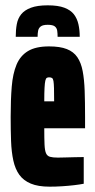

<svg xmlns="http://www.w3.org/2000/svg" viewBox="-20 -692 358 720"><path d="M166 8Q123 8 95.5 -3.5Q68 -15 52.5 -36.5Q37 -58 30 -90Q23 -122 21.5 -163Q20 -204 20 -254Q20 -318 24 -367Q28 -416 42 -449.5Q56 -483 85 -500.5Q114 -518 164 -518Q205 -518 230.5 -508Q256 -498 270 -477.5Q284 -457 290 -425.5Q296 -394 297.5 -351.5Q299 -309 299 -254V-211H146Q146 -172 147 -150Q148 -128 152.5 -117.5Q157 -107 167.5 -104Q178 -101 197 -101Q205 -101 223 -101.5Q241 -102 261 -102.5Q281 -103 294 -103V-3Q279 0 257.5 2.5Q236 5 212.5 6.5Q189 8 166 8ZM183 -292V-312Q183 -343 182.5 -361Q182 -379 180.5 -388Q179 -397 175 -399.5Q171 -402 164 -402Q159 -402 155.5 -400Q152 -398 150 -389.5Q148 -381 147 -362.5Q146 -344 146 -312H203ZM159 -672Q198 -672 221.5 -663Q245 -654 257 -638.5Q269 -623 274 -601.5Q279 -580 279 -554H196Q196 -567 194.5 -577Q193 -587 185.5 -593Q178 -599 159 -599Q141 -599 133 -593Q125 -587 123 -577Q121 -567 121 -554H39Q39 -580 43 -601.5Q47 -623 59.5 -638.5Q72 -654 96 -663Q120 -672 159 -672Z"/></svg>

Font: Saira UltraCondensed Black
Style: Regular
Weight: 900
Width: 1
Designer: Hector Gatti with collaboration of the Omnibus-Type team
Foundry: Omnibus-Type
Version: Version 1.101